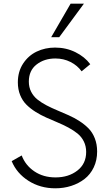

<svg xmlns="http://www.w3.org/2000/svg" viewBox="-20 -1020 595 1050"><path d="M259.8 -816.4 366.2 -1000H439L303.7 -816.4ZM282.7 9.8Q200.2 9.8 135.7 -31.2Q71.3 -72.3 43.9 -138.7L98.6 -169.9Q119.1 -115.7 168 -82.8Q216.8 -49.8 283.7 -49.8Q355 -49.8 403.1 -87.2Q451.2 -124.5 451.2 -189Q451.2 -220.7 438.5 -246.3Q425.8 -272 404.1 -289.6Q382.3 -307.1 354.2 -322.3Q326.2 -337.4 295.2 -350.3Q264.2 -363.3 233.4 -377Q202.6 -390.6 174.6 -408.2Q146.5 -425.8 124.8 -447.3Q103 -468.8 90.3 -500Q77.6 -531.2 77.6 -569.8Q77.6 -628.4 106.4 -672.4Q135.3 -716.3 180.9 -738Q226.6 -759.8 281.2 -759.8Q341.8 -759.8 392.6 -734.6Q443.4 -709.5 473.6 -668.9L426.3 -629.9Q403.8 -661.6 366 -680.9Q328.1 -700.2 282.7 -700.2Q222.2 -700.2 179.9 -667.2Q137.7 -634.3 137.7 -573.7Q137.7 -543 150.4 -518.1Q163.1 -493.2 184.8 -475.8Q206.5 -458.5 234.6 -443.8Q262.7 -429.2 293.7 -416.3Q324.7 -403.3 355.5 -389.6Q386.2 -376 414.3 -357.9Q442.4 -339.8 464.1 -317.9Q485.8 -295.9 498.5 -263.4Q511.2 -231 511.2 -191.4Q511.2 -143.6 492.7 -104.7Q474.1 -65.9 442.4 -41.3Q410.6 -16.6 369.6 -3.4Q328.6 9.8 282.7 9.8Z"/></svg>

Font: Now Alt Light
Style: Regular
Weight: 300
Designer: Alfredo Marco Pradil
Foundry: Alfredo Marco Pradil
Version: Version 1.002;PS 001.002;hotconv 1.0.88;makeotf.lib2.5.64775